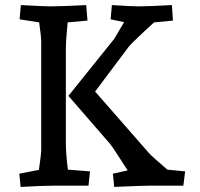

<svg xmlns="http://www.w3.org/2000/svg" viewBox="-20 -730 787 755"><path d="M424 -47 482 -60Q423 -152 413 -164L249 -353L429 -577L468 -643L415 -654L420 -710Q500 -705 523 -705Q566 -705 656 -710L660 -649L586 -642Q558 -617 525 -585.5Q492 -554 486 -546L354 -370L565 -129Q577 -115 638 -63L708 -56L701 0H570Q547 0 429 5ZM56 -47 133 -62Q142 -125 142 -140V-566Q142 -586 134 -642L57 -654L62 -710Q155 -705 178 -705Q224 -705 319 -710L324 -649L246 -642Q239 -572 239 -536V-170Q239 -125 247 -63L334 -56L328 0H197Q153 0 61 5Z"/></svg>

Font: Andada Pro Medium
Style: Regular
Weight: 500
Designer: Carolina Giovagnoli
Foundry: Huerta Tipografica
Version: Version 3.005; ttfautohint (v1.8.4)